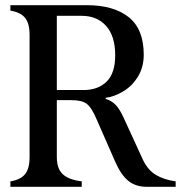

<svg xmlns="http://www.w3.org/2000/svg" viewBox="-20 -720 702 740"><path d="M20 0V-21Q58 -27 76 -48Q94 -69 94 -115V-585Q94 -631 76 -652Q58 -673 20 -679V-700H108H315Q418 -700 476 -654Q534 -608 534 -509Q534 -461 511.5 -424.5Q489 -388 454.5 -367.5Q420 -347 387 -343V-339Q410 -332 426 -315.5Q442 -299 458 -263L531 -104Q550 -64 581.5 -45.5Q613 -27 657 -21V0H564H546Q503 0 474.5 -23Q446 -46 423 -99L352 -261Q333 -306 314 -320Q295 -334 256 -334H187L199 -346V-115Q199 -69 222.5 -48Q246 -27 295 -21V0H181H108ZM185 -373H302Q358 -373 391 -405.5Q424 -438 424 -507Q424 -581 389 -620Q354 -659 295 -659H199V-359Z"/></svg>

Font: RL Madena Variable
Style: Regular
Weight: 400
Designer: I Kadek Wantara Putra
Foundry: Roughlines ID
Version: Version 1.000;Glyphs 3.1.2 (3151)